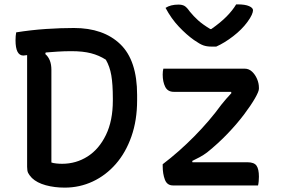

<svg xmlns="http://www.w3.org/2000/svg" viewBox="-20 -848 1290 878"><path d="M969 -635H945Q926 -635 910 -640.5Q894 -646 867 -665Q833 -689 798 -726Q763 -763 737 -812Q760 -827 796 -827Q813 -827 823.5 -821Q834 -815 848 -795Q865 -774 886 -755Q907 -736 942 -715H946Q989 -745 1016.5 -773Q1044 -801 1060 -828H1066Q1101 -828 1119 -820Q1137 -812 1137 -801Q1137 -793 1131 -779.5Q1125 -766 1111 -747Q1086 -713 1046.5 -682.5Q1007 -652 969 -635ZM318 -720Q453 -720 530 -646Q607 -572 607 -414V-389Q607 -298 581 -224Q555 -150 509.5 -98Q464 -46 404 -18Q344 10 276 10Q229 10 189 -1Q149 -12 126 -34Q113 -48 108.5 -57.5Q104 -67 104 -85V-596Q92 -594 87 -594Q51 -594 51 -664Q51 -684 54 -700Q123 -711 190 -715.5Q257 -720 318 -720ZM215 -105Q223 -102 237 -100.5Q251 -99 264 -99Q328 -99 380.5 -132.5Q433 -166 464.5 -231Q496 -296 496 -388V-398Q496 -463 489 -503.5Q482 -544 464 -575Q433 -595 396 -604.5Q359 -614 307 -614Q273 -614 243.5 -612Q214 -610 189 -608L187 -601Q215 -577 215 -529ZM727 -534H1099Q1118 -534 1132.5 -520.5Q1147 -507 1155.5 -487Q1164 -467 1164 -447V-442Q1164 -430 1146 -398.5Q1128 -367 1096 -324.5Q1064 -282 1021 -237Q978 -192 927 -151Q911 -139 893.5 -129.5Q876 -120 859 -112L860 -106H1112Q1142 -106 1153 -90.5Q1164 -75 1164 -40Q1164 -30 1163 -19Q1162 -8 1160 0H771Q744 0 734 -26.5Q724 -53 724 -88V-97Q799 -154 869 -225Q939 -296 992 -369Q1003 -383 1014 -395.5Q1025 -408 1038 -422L1037 -428H775Q747 -428 735.5 -451Q724 -474 724 -507Q724 -522 727 -534Z"/></svg>

Font: Recursive Sn Csl St Med
Style: Regular
Weight: 500
Version: Version 1.079;hotconv 1.0.112;makeotfexe 2.5.65598; ttfautoh